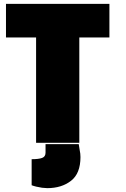

<svg xmlns="http://www.w3.org/2000/svg" viewBox="-20 -725 654 995"><path d="M11 -705H547V-531H391V15H167V-531H11ZM216 66V22H388Q395 64 396 71Q397 82 397 89Q397 174 348 212Q299 250 225 250Q218 250 198 248Q165 243 144 235V100Q180 100 198 93.5Q216 87 216 66Z"/></svg>

Font: Repo
Style: ExtraBlack
Weight: 1000
Designer: Stefan Peev
Foundry: Context Ltd
Version: Version 001.000